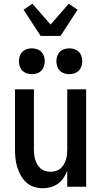

<svg xmlns="http://www.w3.org/2000/svg" viewBox="-20 -997 540 1025"><path d="M209 8Q185 8 161.5 0.5Q138 -7 120.5 -23Q103 -39 91 -60.5Q79 -82 72 -105Q65 -128 62.5 -152Q60 -176 60 -200V-520H161V-200Q161 -186 162.5 -172Q164 -158 168 -144.5Q172 -131 179.5 -118.5Q187 -106 197.5 -97Q208 -88 222 -84Q236 -80 250 -80Q264 -80 278 -84Q292 -88 302.5 -97Q313 -106 320.5 -118.5Q328 -131 332 -144.5Q336 -158 337.5 -172Q339 -186 339 -200V-520H440V0H339V-85Q331 -65 319 -47Q307 -29 289.5 -16.5Q272 -4 251 2Q230 8 209 8ZM350 -601Q336 -601 322.5 -605.5Q309 -610 299.5 -619.5Q290 -629 285.5 -642.5Q281 -656 281 -670Q281 -684 285.5 -697.5Q290 -711 299.5 -720.5Q309 -730 322.5 -734.5Q336 -739 350 -739Q364 -739 377.5 -734.5Q391 -730 400.5 -720.5Q410 -711 414.5 -697.5Q419 -684 419 -670Q419 -656 414.5 -642.5Q410 -629 400.5 -619.5Q391 -610 377.5 -605.5Q364 -601 350 -601ZM150 -601Q136 -601 122.5 -605.5Q109 -610 99.5 -619.5Q90 -629 85.5 -642.5Q81 -656 81 -670Q81 -684 85.5 -697.5Q90 -711 99.5 -720.5Q109 -730 122.5 -734.5Q136 -739 150 -739Q164 -739 177.5 -734.5Q191 -730 200.5 -720.5Q210 -711 214.5 -697.5Q219 -684 219 -670Q219 -656 214.5 -642.5Q210 -629 200.5 -619.5Q191 -610 177.5 -605.5Q164 -601 150 -601ZM197 -805 106 -945 153 -977 250 -866 347 -977 394 -945 303 -805Z"/></svg>

Font: Iosevka SS18 Semibold
Style: Regular
Weight: 600
Monospace: yes
Designer: Belleve Invis
Foundry: Belleve Invis
Version: Version 25.1.1; ttfautohint (v1.8.4)